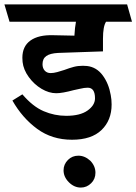

<svg xmlns="http://www.w3.org/2000/svg" viewBox="-40 -600 616 867"><path d="M0 0ZM460 -171Q464 -151 464 -128Q464 -57 418.5 -13Q373 31 285 31Q195 31 128 -18Q61 -67 16 -146L61 -174Q108 -119 157 -98Q206 -77 259 -77Q322 -77 355.5 -101Q389 -125 389 -156Q389 -204 356 -204Q341 -204 320.5 -199Q300 -194 293 -193Q241 -179 214 -179Q181 -179 147.5 -199Q114 -219 90 -252Q66 -285 62 -320Q61 -327 61 -339Q61 -391 97.5 -417Q134 -443 200 -441L296 -439Q298 -476 303 -502H3L-20 -580H534L556 -502H439Q425 -481 425 -425V-368L222 -361Q186 -359 169 -347Q152 -335 152 -310Q152 -292 162 -281Q172 -270 189 -270Q202 -270 218.5 -274.5Q235 -279 250 -284Q274 -293 293 -298Q312 -303 334 -303Q346 -303 353 -302Q396 -297 423.5 -260Q451 -223 460 -171ZM391 180Q391 208 372 227Q352 247 325 247Q295 247 271 223Q247 199 247 169Q247 142 267 122Q286 103 314 103Q343 103 368 126Q391 150 391 180Z"/></svg>

Font: Sumana
Style: Bold
Weight: 700
Designer: Cyreal, Alexei Vanyashin (Devanagari), Olga Karpushina (Latin)
Foundry: Cyreal
Version: Version 1.015;PS 001.015;hotconv 1.0.70;makeotf.lib2.5.58329